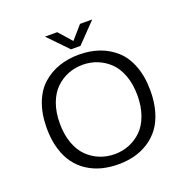

<svg xmlns="http://www.w3.org/2000/svg" viewBox="-153 -1025 1155 1180"><g transform="rotate(-20 425.0 -435.0)"><path d="M575.5 -881 452 -753H390L266.5 -881H346.5L421.5 -796L495.5 -881ZM424 11Q367 11 317.2 -1.8Q267.5 -14.5 224.2 -42.2Q181 -70 150.2 -111.5Q119.5 -153 101.8 -213.2Q84 -273.5 84 -348Q84 -440 110.8 -510.2Q137.5 -580.5 184.8 -622.5Q232 -664.5 292.2 -685.2Q352.5 -706 424 -706Q495 -706 554.8 -685.2Q614.5 -664.5 661.5 -622.5Q708.5 -580.5 735.2 -510.2Q762 -440 762 -348Q762 -273.5 744.5 -213Q727 -152.5 696 -111.2Q665 -70 622 -42.2Q579 -14.5 529.5 -1.8Q480 11 424 11ZM424 -55.5Q474.5 -55.5 519.2 -73.5Q564 -91.5 599.8 -126.2Q635.5 -161 656.2 -218.2Q677 -275.5 677 -348Q677 -420.5 656.2 -477.5Q635.5 -534.5 599.8 -569Q564 -603.5 519.2 -621.5Q474.5 -639.5 424 -639.5Q372.5 -639.5 327.5 -621.5Q282.5 -603.5 246.8 -568.8Q211 -534 190.2 -477.2Q169.5 -420.5 169.5 -348Q169.5 -275 190.2 -218Q211 -161 246.8 -126.2Q282.5 -91.5 327.5 -73.5Q372.5 -55.5 424 -55.5Z"/></g></svg>

Font: League Mono Wide Light
Style: Regular
Weight: 300
Width: 8
Designer: Tyler Finck
Foundry: The League of Moveable Type / Tyler Finck
Version: Version 2.210